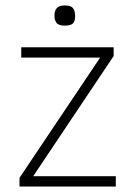

<svg xmlns="http://www.w3.org/2000/svg" viewBox="-20 -686 498 706"><path d="M51.8 0V-32.2L348.1 -474.1H58.1V-512.2H397.9V-480L102.1 -38.1H405.8V0ZM256.3 -627.9Q256.3 -607.4 248 -599.6Q239.7 -591.8 218.3 -591.8Q195.3 -591.8 187.7 -602.1Q180.2 -612.3 180.2 -627.9Q180.2 -646 188.7 -656Q197.3 -666 218.3 -666Q240.2 -666 248.3 -656.2Q256.3 -646.5 256.3 -627.9Z"/></svg>

Font: Clear Sans Thin
Style: Regular
Weight: 250
Foundry: Intel Corporation
Version: Version 1.00